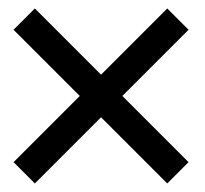

<svg xmlns="http://www.w3.org/2000/svg" viewBox="-20 -491 480 449"><path d="M11.7 -421.4 61.5 -471.2 216.3 -316.4 371.1 -471.2 420.9 -421.4 266.1 -266.6 420.9 -111.8 371.1 -62 216.3 -216.8 61.5 -62 11.7 -111.8 166.5 -266.6Z"/></svg>

Font: Dhyana
Style: Regular
Weight: 400
Foundry: Vernon Adams
Version: Version 1.002; ttfautohint (v0.8.51-6076)